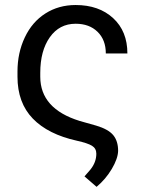

<svg xmlns="http://www.w3.org/2000/svg" viewBox="-20 -558 578 761"><path d="M279.8 -538.1Q372.1 -538.1 428.5 -486.1Q484.9 -434.1 484.9 -346.2H399.4Q399.4 -399.9 366.7 -431.9Q334 -463.9 279.8 -463.9Q215.3 -463.9 177.5 -410.4Q139.6 -356.9 139.6 -269.5V-253.9Q139.6 -127 295.9 -78.6L361.3 -60.1Q409.2 -45.9 428.7 -22.5Q448.2 1 448.2 40Q447.3 70.8 423.1 111.6Q398.9 152.3 362.8 182.6L314.9 141.1L337.9 114.7Q361.8 85.4 361.8 51.3Q361.8 30.3 344.7 19.8Q327.6 9.3 285.6 0Q170.4 -25.4 109.9 -88.1Q49.3 -150.9 49.3 -253.9V-274.4Q49.3 -348.6 78.4 -409.9Q107.4 -471.2 159.9 -504.6Q212.4 -538.1 279.8 -538.1Z"/></svg>

Font: Roboto-ThirdPerson-AD3FC
Style: ThirdPerson-AD3FC
Weight: 400
Designer: Google
Version: Version 2.137; 2017